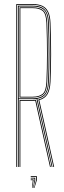

<svg xmlns="http://www.w3.org/2000/svg" viewBox="-20 -820 314 943"><path d="M60 0V-800H142Q168.2 -800 187 -791.8Q205.8 -783.5 216.2 -763.4Q226.8 -743.2 228 -707Q231.2 -624.2 231 -552.6Q230.8 -481 228 -418Q226.2 -378.5 213.2 -357Q200.2 -335.5 173 -328.5L246 0H242L168.2 -331.5Q196 -337.2 209.1 -357.9Q222.2 -378.5 224 -418.2Q226.8 -481.5 226.9 -553.8Q227 -626 224 -707Q222.8 -742.5 212.5 -761.8Q202.2 -781 184.4 -788.5Q166.5 -796 142 -796H64V0ZM76 0V-329H141Q145.2 -329 149 -329.2Q152.8 -329.5 156.5 -329.8L229.5 0H225.5L153.2 -325.5Q150.8 -325.2 147.6 -325.1Q144.5 -325 141 -325H80V0ZM68 0V-792H142Q166.2 -792 183.1 -784.8Q200 -777.5 209.4 -759.1Q218.8 -740.8 220 -706.8Q222.8 -630 222.9 -556.2Q223 -482.5 220 -418.2Q218.2 -377.5 204.8 -358.4Q191.2 -339.2 163.5 -334.8L237.8 0H233.8L159.5 -334Q154.8 -333.5 150 -333.2Q145.2 -333 141 -333H72V0ZM72 -337H141Q175.2 -337 194.5 -352.8Q213.8 -368.5 216 -418.5Q218.8 -481.5 218.9 -554.2Q219 -627 216 -706.5Q214.2 -756 195.2 -772Q176.2 -788 142 -788H72ZM76 -341V-784H142Q174.8 -784 192.5 -769Q210.2 -754 212 -706.5Q214.8 -629.2 214.9 -556Q215 -482.8 212 -418.5Q209.8 -369.2 191.1 -355.1Q172.5 -341 141 -341ZM80 -345H141Q171.5 -345 188.8 -358.5Q206 -372 208 -418.8Q210.8 -482 210.9 -554.5Q211 -627 208 -706.5Q206.2 -753.5 188.9 -766.8Q171.5 -780 142 -780H80ZM146.8 103 157 65V49H131V45H161V65L149.2 103ZM137.2 103 141 65H131V61H145V65L139.5 103ZM142 103 149 65V57H131V53H153V65L144.2 103Z"/></svg>

Font: Big Shoulders Inline Display Thin Thin
Style: Regular
Weight: 250
Version: Version 2.002